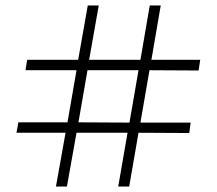

<svg xmlns="http://www.w3.org/2000/svg" viewBox="-20 -702 790 700"><path d="M184 -22 219 -218H40L47 -256H226L259 -446H73L79 -484H265L300 -682H340L305 -484H492L526 -682H566L532 -484H710L704 -445L525 -446L492 -255H675L670 -217L485 -218L451 -22H411L445 -218H259L224 -22ZM452 -255 485 -446H299L266 -256Z"/></svg>

Font: Stick No Bills ExtraLight
Style: Regular
Weight: 200
Designer: Kosala Senevirathne, Siva Puranthara, Lasantha Premarathna, Tharique Azeez
Foundry: mooniak
Version: Version 2.000